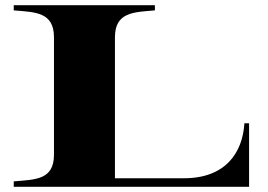

<svg xmlns="http://www.w3.org/2000/svg" viewBox="-20 -720 1032 740"><path d="M922 -245C915 -131 849 -33 689 -33H423V-576C423 -673 494 -673 577 -680V-700H33V-680C118 -673 188 -673 188 -576V-124C188 -27 118 -28 33 -21V0H940V-245Z"/></svg>

Font: Sprat Extended
Style: Bold
Weight: 700
Width: 9
Designer: Ethan Nakache
Foundry: Collletttivo
Version: Version 2.000;Glyphs 3.2 (3217)